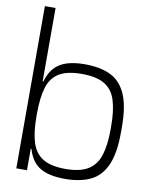

<svg xmlns="http://www.w3.org/2000/svg" viewBox="-100 -1001 838 1084"><g transform="rotate(10 319.0 -459.5)"><path d="M347.5 11Q260.3 11 209.2 -17.3Q158.2 -45.7 136.1 -113.8Q114 -181.8 114 -300V-328Q114 -446.2 135.2 -515.8Q156.5 -585.5 207.6 -615.8Q258.7 -646 347.5 -646Q435.2 -646 494.4 -618Q553.7 -590 584.2 -521.5Q614.7 -453 614.7 -332V-302Q614.7 -183 584.2 -114.4Q553.7 -45.8 494.4 -17.4Q435.2 11 347.5 11ZM125.8 -122.7V-143.7H140.7V-122.7ZM68 0V-930H129.2V0ZM341.2 -44.8Q424.3 -44.8 470.7 -73.4Q517 -102 535.6 -160.3Q554.2 -218.6 554.2 -308.5V-325.7Q554.2 -416.5 536 -474.7Q517.9 -533 471.6 -561.2Q425.3 -589.3 341.2 -589.3Q256.2 -589.3 210.3 -561.2Q164.5 -533 146.8 -474.7Q129.2 -416.4 129.2 -325.7V-308.5Q129.2 -218.7 147.2 -160.3Q165.3 -102 211.2 -73.4Q257.2 -44.8 341.2 -44.8ZM125.8 -490.3V-509.8H140.7V-490.3Z"/></g></svg>

Font: Matangi Light
Style: Regular
Weight: 300
Designer: Prashant Pant
Foundry: The Graphic Ant
Version: Version 3.002